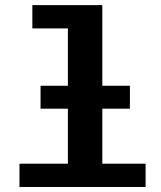

<svg xmlns="http://www.w3.org/2000/svg" viewBox="-20 -745 640 765"><path d="M387.7 -403.3H497.6V-312H387.7V-92.8H560.1V0H57.6V-92.8H250.5V-312H141.6V-403.3H250.5V-631.8H108.9V-724.6H387.7Z"/></svg>

Font: Liberation Mono
Style: Bold
Weight: 700
Monospace: yes
Designer: Steve Matteson
Foundry: Ascender Corporation
Version: Version 2.1.5